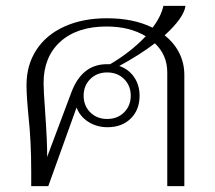

<svg xmlns="http://www.w3.org/2000/svg" viewBox="-20 -632 730 652"><path d="M606 -377V0H548V-386Q548 -445 506 -485Q455 -446 385 -408Q417 -397 435.5 -370Q454 -343 454 -307Q454 -259 424 -229.5Q394 -200 345 -200Q308 -200 279.5 -218.5Q251 -237 240 -267L144 0H86V-50Q86 -151 77 -235Q70 -306 70 -343Q70 -411 103.5 -462.5Q137 -514 199 -542Q261 -570 343 -570Q434 -570 498 -538Q526 -574 535 -612H610Q604 -571 539 -512Q571 -487 588.5 -452.5Q606 -418 606 -377ZM475 -509Q420 -542 342 -542Q242 -542 185 -490.5Q128 -439 128 -350Q128 -325 133 -257Q141 -143 140 -99L223 -320Q259 -414 343 -414H354Q424 -455 475 -509ZM344 -386Q309 -386 286.5 -363.5Q264 -341 264 -307Q264 -273 286.5 -250.5Q309 -228 344 -228Q379 -228 401.5 -250.5Q424 -273 424 -307Q424 -341 401.5 -363.5Q379 -386 344 -386Z"/></svg>

Font: Fahkwang ExtraLight
Style: Regular
Weight: 275
Designer: Suppakit Chalermlarp | Katatrad Co.,Ltd.
Foundry: Cadson Demak Co.,Ltd.
Version: Version 1.000; ttfautohint (v1.6)